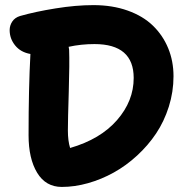

<svg xmlns="http://www.w3.org/2000/svg" viewBox="-20 -738 746 758"><path d="M224.1 0Q160.6 0 126.7 -55.9Q92.8 -111.8 92.8 -204.1Q92.8 -391.1 100.1 -524.9Q61.5 -531.7 39.8 -558.6Q18.1 -585.4 18.1 -619.1Q18.1 -637.2 28.3 -652.8Q38.6 -668.5 59.1 -674.8Q119.1 -691.9 199.2 -704.8Q279.3 -717.8 349.1 -717.8Q423.3 -717.8 483.9 -696.3Q544.4 -674.8 583.7 -636.7Q623 -598.6 644 -547.6Q665 -496.6 665 -437Q665 -375.5 646.5 -316.9Q627.9 -258.3 596.2 -210.9Q564.5 -163.6 521.2 -123.8Q478 -84 429.2 -56.9Q380.4 -29.8 327.6 -14.9Q274.9 0 224.1 0ZM256.8 -153.8Q376.5 -188.5 442.1 -263.9Q507.8 -339.4 507.8 -430.2Q507.8 -564 353 -564Q300.3 -564 251 -553.2Q251.5 -551.8 252 -547.4Q252.4 -543 252.9 -541Q254.9 -488.8 251.5 -376.5Q248 -264.2 248 -223.1Q248 -182.1 256.8 -153.8Z"/></svg>

Font: Shantell Sans Bouncy
Style: Bold
Weight: 700
Designer: Stephen Nixon, Anya Danilova, Shantell Martin
Foundry: Arrow Type
Version: Version 1.006;[9816181b4]